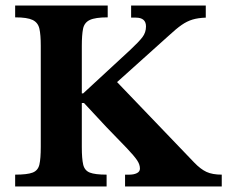

<svg xmlns="http://www.w3.org/2000/svg" viewBox="-20 -677 826 697"><path d="M367 0H35V-43Q79 -43 98.5 -50.5Q118 -58 123 -79.5Q128 -101 128 -144V-511Q128 -551 123 -573Q118 -595 98.5 -604.5Q79 -614 35 -614V-657H371V-614Q326 -614 306 -604.5Q286 -595 281.5 -572.5Q277 -550 277 -510V-338H282L453 -496Q484 -525 497 -542Q510 -559 510 -581Q510 -613 473 -613H456V-657H727V-613Q699 -612 679 -606Q659 -600 639.5 -586.5Q620 -573 592 -547L405 -379L685 -87Q708 -63 729.5 -53Q751 -43 785 -43V0H434V-43H450Q466 -43 477 -48.5Q488 -54 488 -65Q488 -80 477.5 -95.5Q467 -111 440.5 -139Q414 -167 366 -216L285 -303H277V-143Q277 -101 282 -79.5Q287 -58 306 -50.5Q325 -43 367 -43Z"/></svg>

Font: STIX Two Text
Style: Bold
Weight: 700
Designer: Ross Mills, John Hudson & Paul Hanslow, Tiro Typeworks Ltd; with prior portions MicroPress Inc., and Coen Hoffman.
Foundry: Tiro Typeworks Ltd
Version: Version 2.13 b171